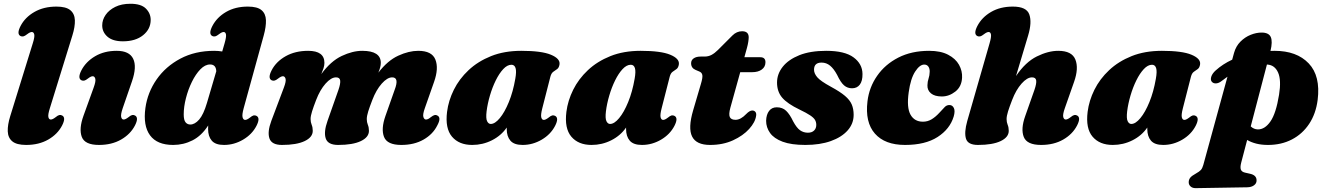

<svg xmlns="http://www.w3.org/2000/svg" viewBox="-20 -755 7046 1020"><path d="M364.5 -566.5 245 -180.5Q234 -146 237 -133Q240 -120 250 -120Q259.5 -120 275 -132Q287 -142 294.8 -143.8Q302.5 -145.5 310 -141.5Q331.5 -130.5 310 -88.5Q286 -42 236.2 -13.5Q186.5 15 119 15Q68.5 15 45.5 -4Q22.5 -23 21.2 -57.5Q20 -92 34.5 -138.5L154 -524.5Q165 -559 162 -572Q159 -585 149 -585Q139.5 -585 124 -573Q112 -563.5 104.2 -561.8Q96.5 -560 89 -563.5Q67.5 -574.5 89 -616.5Q113 -663 162.8 -691.5Q212.5 -720 280 -720Q330.5 -720 353.5 -701Q376.5 -682 377.8 -647.5Q379 -613 364.5 -566.5Z M633 -535.5Q579 -535.5 551 -560Q523 -584.5 523 -620Q523 -649.5 541 -675.8Q559 -702 592.5 -718.5Q626 -735 673 -735Q729.5 -735 755 -709.5Q780.5 -684 780.5 -649.5Q780.5 -600.5 740.2 -568Q700 -535.5 633 -535.5ZM632 -180.5Q620.5 -146.5 623.8 -133.2Q627 -120 637 -120Q646.5 -120 662 -132Q674 -142 681.8 -143.8Q689.5 -145.5 697 -141.5Q718.5 -130.5 697 -88.5Q673 -42 623.2 -13.5Q573.5 15 506 15Q430.5 15 414.5 -27.8Q398.5 -70.5 423.5 -140L477.5 -289.5Q490 -323.5 486.2 -336.8Q482.5 -350 472.5 -350Q463 -350 447.5 -338Q435.5 -328.5 427.8 -326.8Q420 -325 412.5 -328.5Q391 -339.5 412.5 -381.5Q436.5 -427.5 485.2 -456.2Q534 -485 600 -485Q667 -485 687.5 -442.8Q708 -400.5 681 -322.5Z M1381 -566.5 1274.5 -180Q1265 -145 1268.8 -131.5Q1272.5 -118 1282.5 -118Q1292 -118 1307.5 -130Q1319.5 -140 1327.2 -141.8Q1335 -143.5 1342.5 -139.5Q1364 -128.5 1342.5 -86.5Q1319 -41 1271.2 -13Q1223.5 15 1170 15Q1124.5 15 1105 -7.8Q1085.5 -30.5 1085.5 -69.5Q1085.5 -78.5 1086 -88.5Q1051 -34 1003 -9.5Q955 15 900 15Q814.5 15 777 -36.2Q739.5 -87.5 752.5 -181.5Q764 -264 812 -333Q860 -402 938.2 -443.5Q1016.5 -485 1118 -485Q1140.5 -485 1160.5 -481.5L1173 -524.5Q1183 -559 1180.5 -572Q1178 -585 1168 -585Q1158.5 -585 1143 -573Q1131 -563.5 1123.2 -561.8Q1115.5 -560 1108 -563.5Q1086.5 -574.5 1108 -616.5Q1132 -663 1181 -691.5Q1230 -720 1296.5 -720Q1347 -720 1369.2 -701.2Q1391.5 -682.5 1392.8 -648Q1394 -613.5 1381 -566.5ZM956 -147.5Q956 -117 965.8 -105.2Q975.5 -93.5 991 -93.5Q1015 -93.5 1038 -119.8Q1061 -146 1079.5 -208.5L1129 -376.5Q1127.5 -412.5 1096 -412.5Q1069.5 -412.5 1044.5 -386.8Q1019.5 -361 999.5 -320.2Q979.5 -279.5 967.8 -233.5Q956 -187.5 956 -147.5Z M1720 -113 1778 -277.5Q1789.5 -311 1787.2 -327.5Q1785 -344 1765 -344Q1739 -344 1709.5 -310.8Q1680 -277.5 1659.5 -224Q1645.5 -188 1637.8 -163.2Q1630 -138.5 1630 -122.5Q1630 -106 1635.8 -92Q1641.5 -78 1641.5 -60Q1641.5 -26 1598.5 -5.5Q1555.5 15 1478 15Q1423.5 15 1411.5 -19.5Q1399.5 -54 1421.5 -113L1488 -289.5Q1501 -323.5 1497 -336.8Q1493 -350 1483 -350Q1473.5 -350 1458 -338Q1446 -328.5 1438.2 -326.8Q1430.5 -325 1423 -328.5Q1401.5 -339.5 1423 -381.5Q1447 -428 1497.8 -456.5Q1548.5 -485 1617 -485Q1703.5 -485 1703.5 -421Q1703.5 -408 1698.8 -393Q1694 -378 1687 -361.5Q1737 -430 1795 -457.5Q1853 -485 1904.5 -485Q2003 -485 2003 -421Q2003 -409.5 1999.5 -396.5Q1996 -383.5 1990 -369Q2039.5 -433.5 2095.8 -459.2Q2152 -485 2202 -485Q2274.5 -485 2293 -438.5Q2311.5 -392 2286 -320L2237 -180.5Q2225 -147 2229.2 -133.5Q2233.5 -120 2243 -120Q2254 -120 2268 -132Q2281 -142 2288.8 -143.8Q2296.5 -145.5 2303 -141.5Q2326 -130.5 2303 -88.5Q2280 -42 2230.2 -13.5Q2180.5 15 2112 15Q2037 15 2020.2 -27.5Q2003.5 -70 2027.5 -138.5L2076.5 -277.5Q2102 -344 2063.5 -344Q2037.5 -344 2008 -310.8Q1978.5 -277.5 1958 -224Q1944 -188 1936.2 -163.2Q1928.5 -138.5 1928.5 -122.5Q1928.5 -106 1934.2 -92Q1940 -78 1940 -60Q1940 -26 1897 -5.5Q1854 15 1776.5 15Q1722 15 1710.5 -19.5Q1699 -54 1720 -113Z M2861 -180Q2852 -145 2855.5 -131.5Q2859 -118 2869 -118Q2878.5 -118 2894 -130Q2906 -140 2913.8 -141.8Q2921.5 -143.5 2929 -139.5Q2950.5 -128.5 2929 -86.5Q2905.5 -41 2857.8 -13Q2810 15 2756.5 15Q2711 15 2691.5 -7.8Q2672 -30.5 2672 -69.5Q2672 -73.5 2672 -77.5Q2642.5 -34.5 2593.5 -9.8Q2544.5 15 2488.5 15Q2418.5 15 2381.2 -29Q2344 -73 2355 -161Q2362.5 -220.5 2391 -278Q2419.5 -335.5 2469.2 -382.2Q2519 -429 2589 -457Q2659 -485 2749.5 -485Q2857 -485 2906.8 -464.2Q2956.5 -443.5 2952.5 -413.5Q2950 -395.5 2940 -388.2Q2930 -381 2919.5 -373.8Q2909 -366.5 2904 -348ZM2565 -163.5Q2560.5 -125.5 2567.8 -111Q2575 -96.5 2587 -96.5Q2609.5 -96.5 2635.2 -127.5Q2661 -158.5 2683.2 -212.8Q2705.5 -267 2717.5 -336.5Q2724.5 -375.5 2719 -393.2Q2713.5 -411 2697 -411Q2675 -411 2653.5 -388Q2632 -365 2613.8 -328Q2595.5 -291 2582.8 -247.5Q2570 -204 2565 -163.5Z M3495 -180Q3486 -145 3489.5 -131.5Q3493 -118 3503 -118Q3512.5 -118 3528 -130Q3540 -140 3547.8 -141.8Q3555.5 -143.5 3563 -139.5Q3584.5 -128.5 3563 -86.5Q3539.5 -41 3491.8 -13Q3444 15 3390.5 15Q3345 15 3325.5 -7.8Q3306 -30.5 3306 -69.5Q3306 -73.5 3306 -77.5Q3276.5 -34.5 3227.5 -9.8Q3178.5 15 3122.5 15Q3052.5 15 3015.2 -29Q2978 -73 2989 -161Q2996.5 -220.5 3025 -278Q3053.5 -335.5 3103.2 -382.2Q3153 -429 3223 -457Q3293 -485 3383.5 -485Q3491 -485 3540.8 -464.2Q3590.5 -443.5 3586.5 -413.5Q3584 -395.5 3574 -388.2Q3564 -381 3553.5 -373.8Q3543 -366.5 3538 -348ZM3199 -163.5Q3194.5 -125.5 3201.8 -111Q3209 -96.5 3221 -96.5Q3243.5 -96.5 3269.2 -127.5Q3295 -158.5 3317.2 -212.8Q3339.5 -267 3351.5 -336.5Q3358.5 -375.5 3353 -393.2Q3347.5 -411 3331 -411Q3309 -411 3287.5 -388Q3266 -365 3247.8 -328Q3229.5 -291 3216.8 -247.5Q3204 -204 3199 -163.5Z M3695.5 -375 3675.5 -383.5Q3651.5 -393.5 3651.5 -419Q3651.5 -435.5 3665.2 -445Q3679 -454.5 3702 -454.5H3723Q3743.5 -454.5 3760.2 -463.5Q3777 -472.5 3794 -489.5L3871 -566.5Q3893.5 -589 3922.5 -589Q3957.5 -589 3957.5 -556.5Q3957.5 -548 3955.2 -532.8Q3953 -517.5 3947.5 -498L3934.5 -451H4019Q4046.5 -451 4046.5 -424.5Q4046.5 -400 4027.2 -385.8Q4008 -371.5 3975.5 -371.5H3912.5L3860 -182.5Q3850.5 -147.5 3857.2 -133Q3864 -118.5 3887.5 -118.5Q3915 -118.5 3944.5 -149.5Q3962.5 -168 3976.5 -168Q3986.5 -168 3992.8 -160.8Q3999 -153.5 3997 -140.5Q3992.5 -106 3960 -70Q3927.5 -34 3874 -9.5Q3820.5 15 3752.5 15Q3679 15 3656.8 -29.8Q3634.5 -74.5 3662.5 -169.5L3703.5 -309Q3713.5 -342 3711.2 -355.8Q3709 -369.5 3695.5 -375Z M4272 -50Q4293 -50 4304.8 -61.5Q4316.5 -73 4316.5 -91.5Q4316.5 -106 4309.8 -117.8Q4303 -129.5 4284 -142.2Q4265 -155 4227.5 -173Q4163 -204 4135.5 -236Q4108 -268 4108 -316.5Q4108 -362 4138.2 -400.2Q4168.5 -438.5 4226.5 -461.8Q4284.5 -485 4369 -485Q4467.5 -485 4514.5 -450.2Q4561.5 -415.5 4562 -362Q4562.5 -325 4547.8 -305.5Q4533 -286 4506.5 -286Q4482 -286 4464 -301.5Q4446 -317 4427 -357.5Q4409.5 -390 4389.8 -406.2Q4370 -422.5 4344.5 -422.5Q4304.5 -422.5 4304.5 -384.5Q4304.5 -365 4321.5 -344.8Q4338.5 -324.5 4394.5 -294Q4442.5 -268 4468.8 -245.8Q4495 -223.5 4505 -199.8Q4515 -176 4515 -145Q4515 -98 4483 -62Q4451 -26 4393.5 -5.5Q4336 15 4258.5 15Q4183.5 15 4137.5 -2.2Q4091.5 -19.5 4070.8 -48.8Q4050 -78 4050 -113.5Q4051 -146.5 4065.8 -165.8Q4080.5 -185 4106.5 -185Q4137 -185 4156.5 -166.2Q4176 -147.5 4193.5 -110.5Q4212 -76 4230.2 -63Q4248.5 -50 4272 -50Z M4890 -412Q4866 -412 4841.8 -374.8Q4817.5 -337.5 4807.5 -265Q4796 -183.5 4817 -146Q4838 -108.5 4883 -108.5Q4908 -108.5 4929.2 -121.2Q4950.5 -134 4970.5 -156Q4989 -176.5 4999.5 -187Q5010 -197.5 5025 -197Q5040 -196.5 5047.5 -181Q5055 -165.5 5046.5 -136Q5026.5 -69.5 4961 -27.2Q4895.5 15 4788 15Q4681 15 4628 -45.2Q4575 -105.5 4588.5 -217Q4597.5 -291.5 4639.8 -352.2Q4682 -413 4752.2 -449Q4822.5 -485 4916 -485Q4977.5 -485 5017 -464.2Q5056.5 -443.5 5074.8 -410.8Q5093 -378 5091 -342Q5088.5 -294.5 5055.2 -268.5Q5022 -242.5 4983.5 -242.5Q4945.5 -242.5 4925.8 -259Q4906 -275.5 4907 -302Q4907.5 -322 4913 -337.8Q4918.5 -353.5 4919 -374Q4919.5 -390.5 4912 -401.2Q4904.5 -412 4890 -412Z M5702 -88.5Q5678 -42 5628.2 -13.5Q5578.5 15 5511 15Q5435.5 15 5418.8 -27.5Q5402 -70 5426.5 -138.5L5475.5 -277.5Q5487 -311 5484.8 -327.5Q5482.5 -344 5462.5 -344Q5436.5 -344 5407 -310.8Q5377.5 -277.5 5357 -224Q5343 -188 5335.2 -163.2Q5327.5 -138.5 5327.5 -122.5Q5327.5 -106 5333.2 -92Q5339 -78 5339 -60Q5339 -26 5296 -5.5Q5253 15 5175.5 15Q5122 15 5111.8 -18.2Q5101.5 -51.5 5118.5 -112L5237 -524.5Q5247 -559 5244.5 -572Q5242 -585 5232 -585Q5222.5 -585 5207 -573Q5195 -563.5 5187.2 -561.8Q5179.5 -560 5172 -563.5Q5150.5 -574.5 5172 -616.5Q5196 -663 5245 -691.5Q5294 -720 5360.5 -720Q5433.5 -720 5448.2 -678.2Q5463 -636.5 5442 -566.5L5377.5 -351Q5428 -425.5 5488.2 -455.2Q5548.5 -485 5602 -485Q5674.5 -485 5693 -438.5Q5711.5 -392 5686 -320L5637 -180.5Q5625 -146.5 5628.5 -133.2Q5632 -120 5642 -120Q5651.5 -120 5667 -132Q5679 -142 5686.8 -143.8Q5694.5 -145.5 5702 -141.5Q5723.5 -130.5 5702 -88.5Z M6264 -180Q6255 -145 6258.5 -131.5Q6262 -118 6272 -118Q6281.5 -118 6297 -130Q6309 -140 6316.8 -141.8Q6324.5 -143.5 6332 -139.5Q6353.5 -128.5 6332 -86.5Q6308.5 -41 6260.8 -13Q6213 15 6159.5 15Q6114 15 6094.5 -7.8Q6075 -30.5 6075 -69.5Q6075 -73.5 6075 -77.5Q6045.5 -34.5 5996.5 -9.8Q5947.5 15 5891.5 15Q5821.5 15 5784.2 -29Q5747 -73 5758 -161Q5765.5 -220.5 5794 -278Q5822.5 -335.5 5872.2 -382.2Q5922 -429 5992 -457Q6062 -485 6152.5 -485Q6260 -485 6309.8 -464.2Q6359.5 -443.5 6355.5 -413.5Q6353 -395.5 6343 -388.2Q6333 -381 6322.5 -373.8Q6312 -366.5 6307 -348ZM5968 -163.5Q5963.5 -125.5 5970.8 -111Q5978 -96.5 5990 -96.5Q6012.5 -96.5 6038.2 -127.5Q6064 -158.5 6086.2 -212.8Q6108.5 -267 6120.5 -336.5Q6127.5 -375.5 6122 -393.2Q6116.5 -411 6100 -411Q6078 -411 6056.5 -388Q6035 -365 6016.8 -328Q5998.5 -291 5985.8 -247.5Q5973 -204 5968 -163.5Z M6469 -324Q6455 -313 6440.5 -312Q6426 -311 6417.5 -321Q6409.5 -331 6415 -348Q6420.5 -365 6438.5 -381Q6475.5 -414.5 6526 -438L6536 -474.5Q6546 -510 6570 -534Q6594 -558 6624 -570Q6654 -582 6682 -582Q6720.5 -582 6731 -558.2Q6741.5 -534.5 6729.5 -484.5Q6740 -485 6751 -485Q6869 -485 6932.5 -418.2Q6996 -351.5 6980 -224Q6970.5 -150.5 6934.8 -96.8Q6899 -43 6843 -14Q6787 15 6716.5 15Q6682 15 6654.2 8Q6626.5 1 6605.5 -11.5L6574 108.5Q6567.5 133.5 6572 145.8Q6576.5 158 6594 162L6620.5 168Q6655.5 175.5 6655.5 203Q6656 219 6642.2 229.2Q6628.5 239.5 6606.5 240L6333 244.5Q6316 245 6305.5 236Q6295 227 6295 213Q6295 199.5 6303 189.2Q6311 179 6333 167Q6352 156.5 6359.8 147.8Q6367.5 139 6372.5 121.5L6501 -347.5Q6485 -336.5 6469 -324ZM6662 -67.5Q6699.5 -67 6729.2 -109.8Q6759 -152.5 6775 -252Q6787.5 -329.5 6770 -369.2Q6752.5 -409 6713.5 -412Q6712 -412 6710.5 -412L6624.5 -83.5Q6641 -68 6662 -67.5Z"/></svg>

Font: Fraunces 9pt S000 Black
Style: Italic
Weight: 900
Italic angle: -16°
Version: Version 1.000; ttfautohint (v1.8.3)